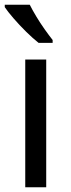

<svg xmlns="http://www.w3.org/2000/svg" viewBox="-21 -786 299 806"><path d="M173 0H85V-536H173ZM104 -766Q115 -744 131.5 -716.5Q148 -689 166.5 -663Q185 -637 200 -618V-606H141Q118 -624 89 -652.5Q60 -681 35.5 -709.5Q11 -738 -1 -756V-766Z"/></svg>

Font: Noto Sans Palmyrene
Style: Regular
Weight: 400
Designer: Monotype Design Team
Foundry: Monotype Imaging Inc.
Version: Version 2.001; ttfautohint (v1.8.4.7-5d5b)